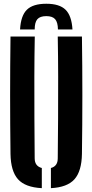

<svg xmlns="http://www.w3.org/2000/svg" viewBox="-20 -995 493 1024"><path d="M36 -174Q32 -487 36 -800H165.5Q163.5 -696.5 163.2 -585.8Q163 -475 163.5 -364.5Q164 -254 165 -150.5Q165 -109 203 -99V8.5Q114.5 4 76 -39Q37.5 -82 36 -174ZM251.5 8.5V-99Q288 -108.5 288 -150.5Q289 -254 289.8 -364.5Q290.5 -475 290.2 -585.8Q290 -696.5 288 -800H417Q421.5 -487 417 -174Q415.5 -82 377.2 -39Q339 4 251.5 8.5ZM227 -975Q156 -975 123.5 -943.2Q91 -911.5 87 -838H165Q165 -876 179.2 -892.5Q193.5 -909 227 -909Q260 -909 274.2 -892.5Q288.5 -876 289 -838H366.5Q362 -911.5 329.5 -943.2Q297 -975 227 -975Z"/></svg>

Font: Big Shoulders Stencil Display ExtraBold
Style: Regular
Weight: 800
Designer: Patric King
Foundry: XO Type Co
Version: Version 1.000